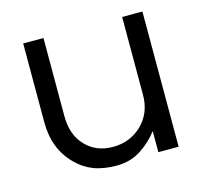

<svg xmlns="http://www.w3.org/2000/svg" viewBox="-81 -589 727 686"><g transform="rotate(-15 283.0 -246.0)"><path d="M426 0V-78Q399 -42 360 -17Q321 8 271 8Q221 8 185 -6Q149 -20 122 -48Q60 -109 60 -209V-500H135V-211Q135 -142 174 -101Q213 -60 275 -60Q338 -60 382 -102Q426 -145 426 -212V-500H501V0Z"/></g></svg>

Font: Questrial
Style: Regular
Weight: 400
Designer: Joe Prince
Foundry: Joe Prince
Version: Version 1.002